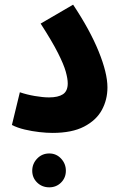

<svg xmlns="http://www.w3.org/2000/svg" viewBox="-20 -563 518 822"><path d="M31 -28 65 -168Q94 -158 129 -152Q164 -146 190 -146Q229 -146 249.5 -159.5Q270 -173 270 -206Q270 -226 261.5 -256.5Q253 -287 228 -336.5Q203 -386 154 -462L293 -543Q365 -435 402.5 -342.5Q440 -250 440 -189Q440 -136 416 -92Q392 -48 340 -21Q288 6 205 6Q180 6 148.5 2.5Q117 -1 85.5 -8.5Q54 -16 31 -28ZM191 239Q160 239 139 218.5Q118 198 118 168Q118 138 139 116Q160 94 191 94Q221 94 241.5 116Q262 138 262 168Q262 198 241.5 218.5Q221 239 191 239Z"/></svg>

Font: Noto Sans Arabic Cond ExtBd
Style: Regular
Weight: 800
Width: 3
Designer: Monotype Design Team, Nadine Chahine, Nizar Qandah and Khaled Hosny
Foundry: Monotype Imaging Inc.
Version: Version 2.012; ttfautohint (v1.8.4.7-5d5b)